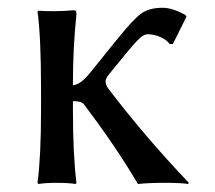

<svg xmlns="http://www.w3.org/2000/svg" viewBox="-20 -459 540 482"><path d="M83 -234.9Q83 -367.7 74.2 -429.2L76.2 -432.1Q119.1 -429.2 163.1 -433.1Q168.9 -433.1 170.4 -431.6Q171.9 -430.2 171.9 -422.9Q163.1 -338.9 163.1 -251V-245.1Q181.6 -246.1 205.1 -274.9L270.5 -356Q272.9 -358.9 277.8 -364.7Q313.5 -409.2 333.5 -424.3Q353.5 -439.5 388.7 -439.5Q412.1 -439.5 444.8 -421.9L448.2 -417.5L414.1 -348.6H405.8Q397.9 -359.4 382.3 -366.2Q366.7 -373 350.1 -373Q346.2 -373 341.6 -370.8Q336.9 -368.7 330.1 -362.3Q323.2 -356 313.7 -345.2Q304.2 -334.5 290 -316.9L254.9 -273.9Q245.1 -262.2 245.1 -255.9Q245.1 -246.1 251 -237.8Q343.8 -115.7 454.1 0L452.1 2.9Q437 0 392.1 0Q352.1 0 326.2 2.9Q271 -91.3 189 -199.2Q182.1 -205.1 163.1 -205.1V-180.2Q163.1 -71.3 171.9 0L169.9 2.9Q151.9 0 123 0Q94.2 0 76.2 2.9L74.2 0Q83 -66.9 83 -180.2Z"/></svg>

Font: Biolilbert
Style: Regular
Weight: 400
Designer: Philipp H. Poll
Foundry: Philipp H. Poll
Version: Version 1.1.0